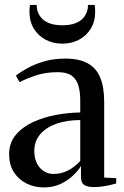

<svg xmlns="http://www.w3.org/2000/svg" viewBox="-20 -770 517 798"><path d="M161.5 9Q124.5 9 92 -6.5Q59.5 -22 38.8 -52.5Q18 -83 18 -129.5Q18 -176.5 45.5 -209.2Q73 -242 117.2 -262.5Q161.5 -283 213.2 -292.5Q265 -302 313.5 -302.5V-353Q313.5 -389 305.5 -415.2Q297.5 -441.5 277.5 -455.8Q257.5 -470 220.5 -470Q170.5 -470 130 -456.8Q89.5 -443.5 61.5 -428.5L46 -455.5Q63 -469.5 93 -486.2Q123 -503 163 -514.8Q203 -526.5 251 -526.5Q308.5 -526.5 344.2 -507Q380 -487.5 396.5 -447.8Q413 -408 413 -347.5V-32L463 -29.5V-7.5Q452.5 -4.5 437.8 -1Q423 2.5 405.8 5Q388.5 7.5 370.5 7.5Q344 7.5 330.2 -1.2Q316.5 -10 316.5 -35V-80Q307 -63.5 285.8 -42.5Q264.5 -21.5 233.2 -6.2Q202 9 161.5 9ZM202 -47Q235 -47 263 -61.5Q291 -76 313.5 -101V-271Q257.5 -271 214.5 -255.8Q171.5 -240.5 147 -211.8Q122.5 -183 122.5 -142.5Q122.5 -113 133.2 -91.5Q144 -70 162.2 -58.5Q180.5 -47 202 -47ZM239 -588.5Q201 -588.5 170 -604.8Q139 -621 120.8 -650.8Q102.5 -680.5 102.5 -721Q102.5 -729 103 -735.5Q103.5 -742 104.5 -749.5H132.5Q132.5 -745 133 -739.5Q133.5 -734 134.5 -729Q139.5 -710 152 -695.5Q164.5 -681 186.2 -673Q208 -665 239 -665Q271 -665 292.2 -673Q313.5 -681 326.2 -695.5Q339 -710 343.5 -729Q345 -734 345.2 -739.5Q345.5 -745 345.5 -749.5H373.5Q374.5 -742 375 -735.5Q375.5 -729 375.5 -721Q375.5 -680.5 357.2 -650.8Q339 -621 308 -604.8Q277 -588.5 239 -588.5Z"/></svg>

Font: Merriweather 120pt
Style: Regular
Weight: 400
Version: Version 2.100